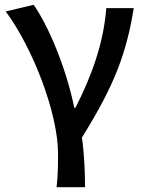

<svg xmlns="http://www.w3.org/2000/svg" viewBox="-20 -584 601 804"><path d="M217 200H336C336 137 333 59 323 -8C461 -229 510 -364 540 -550H425C414 -403 363 -264 296 -133H291C257 -300 183 -475 121 -564L4 -536C117 -384 223 -110 223 59C223 125 222 151 217 200Z"/></svg>

Font: Noto Sans T Chinese Medium
Style: Regular
Weight: 500
Designer: Ryoko NISHIZUKA (kana & ideographs); Paul D. Hunt (Latin, Greek & Cyrillic); Wenlong ZHANG (bopomofo); Sandoll Communica
Foundry: Adobe Systems Incorporated
Version: Version 1.000;PS 1;hotconv 1.0.78;makeotf.lib2.5.61930